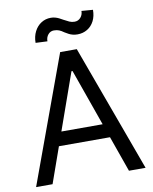

<svg xmlns="http://www.w3.org/2000/svg" viewBox="-97 -981 840 1054"><g transform="rotate(-10 323.0 -454.5)"><path d="M17.6 0 276.4 -707H369.1L627.9 0H535.2L325.2 -592.8H319.3L109.4 0ZM503.9 -276.4V-199.2H141.6V-276.4ZM257.8 -901.4Q270.5 -901.4 281.7 -898.4Q293 -895.5 303.7 -890.1Q314.5 -884.8 324.2 -878.9Q341.8 -869.1 355 -863.3Q368.2 -857.4 383.8 -857.4Q404.3 -857.4 417.5 -872.6Q430.7 -887.7 430.7 -909.2L494.1 -904.3Q494.1 -869.1 480.5 -842.3Q466.8 -815.4 442.4 -800.8Q418 -786.1 387.7 -786.1Q372.1 -786.1 359.9 -789.6Q347.7 -793 338.9 -797.9Q330.1 -802.7 318.4 -809.6Q303.7 -820.3 291.5 -825.2Q279.3 -830.1 262.7 -830.1Q243.2 -830.1 230.5 -814.9Q217.8 -799.8 217.8 -777.3L152.3 -780.3Q152.3 -815.4 166.5 -843.3Q180.7 -871.1 204.6 -886.2Q228.5 -901.4 257.8 -901.4Z"/></g></svg>

Font: WEMIX Pretendard Variable
Style: Regular
Weight: 400
Designer: Base glyphs from Inter by Rasmus Andersson; Hangeul glyphs from Noto Sans CJK(Source Han Sans) by Jang Soo-young and Kan
Foundry: Kil Hyung-jin
Version: Version 1.000;Glyphs 3.2 (3208)